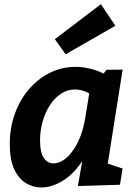

<svg xmlns="http://www.w3.org/2000/svg" viewBox="-20 -857 631 890"><path d="M171.5 12.1Q132.5 12.1 98.9 -8.9Q65.4 -29.9 45.3 -74Q25.3 -118 25.3 -189.1Q25.3 -263.2 48.3 -327.9Q71.4 -392.6 112.9 -441.8Q154.5 -491.1 210.3 -519.1Q266.1 -547.1 330.9 -547.1Q373.8 -547.1 419 -532.8Q464.2 -518.5 509 -486.4L447.1 -499.1L473.7 -533.6L548.4 -534.3L468.4 -28.5L420.5 -118.4L548.3 -75.7L536.1 -0.6L341.1 5.4L371.3 -168.8L412.1 -242.8Q395.4 -159.4 355.8 -102.4Q316.2 -45.5 267.1 -16.7Q218 12.1 171.5 12.1ZM227.8 -99.6Q249.2 -99.6 271.8 -113.5Q294.5 -127.4 314.7 -154.5Q335 -181.5 351.2 -221.4Q367.4 -261.2 375.7 -313.2L398 -451.7L420.7 -406.3Q396 -424.9 373.1 -433.5Q350.2 -442.2 327.8 -442.2Q292.3 -442.2 262.7 -422.5Q233.1 -402.8 211.2 -369.2Q189.3 -335.6 177.5 -293.1Q165.6 -250.6 165.6 -205.1Q165.6 -150.9 182.8 -125.3Q199.9 -99.6 227.8 -99.6ZM284.2 -605.4 234.3 -675.3 447.6 -837.5 514.7 -737.5Z"/></svg>

Font: Bitter Thin
Style: Italic
Weight: 100
Italic angle: -9°
Designer: Sol Matas, and Bitter project Authors
Foundry: Sol Matas
Version: Version 2.002